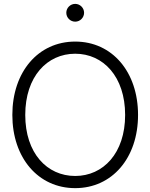

<svg xmlns="http://www.w3.org/2000/svg" viewBox="-20 -950 768 980"><path d="M363.8 10.3C552.2 10.3 684.6 -143.6 684.6 -363.3C684.6 -583.5 552.2 -737.8 363.8 -737.8C175.3 -737.8 43 -583.5 43 -363.3C43 -144 175.3 10.3 363.8 10.3ZM363.8 -51.8C219.7 -51.8 108.9 -168.5 108.9 -363.3C108.9 -559.6 220.7 -675.8 363.8 -675.8C506.8 -675.8 618.7 -559.1 618.7 -363.3C618.7 -168 506.8 -51.8 363.8 -51.8ZM363.8 -839.4C388.7 -839.4 409.2 -859.9 409.2 -884.8C409.2 -909.7 388.7 -930.2 363.8 -930.2C338.9 -930.2 318.4 -909.7 318.4 -884.8C318.4 -859.9 338.9 -839.4 363.8 -839.4Z"/></svg>

Font: Raveo Display Display Light
Style: Regular
Weight: 300
Designer: Jakub Foglar, Rasmus Andersson (Inter)
Foundry: Jakubfoglar.com
Version: Version 1.100;Glyphs 3.2.3 (3260)